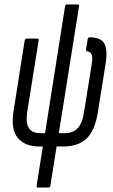

<svg xmlns="http://www.w3.org/2000/svg" viewBox="-20 -660 511 865"><path d="M151 185Q144 185 145 176L173 0H158Q91 0 59.5 -39.5Q28 -79 41 -159L91 -477Q93 -486 100 -486H149Q156 -486 154 -477L103 -158Q95 -106 110 -83Q125 -60 162 -60H183L273 -631Q275 -640 282 -640H330Q338 -640 336 -631L245 -60H271Q309 -60 330.5 -83Q352 -106 359 -158L393 -369Q398 -400 393.5 -413Q389 -426 372 -429Q367 -431 368 -439L375 -483Q377 -492 383 -492Q436 -492 451 -462Q466 -432 455 -368L421 -155Q408 -72 370 -36Q332 0 266 0H235L207 176Q206 185 199 185Z"/></svg>

Font: Sofia Sans Extra Condensed
Style: Italic
Weight: 400
Italic angle: -9°
Designer: Botio Nikoltchev, Ani Petrova
Foundry: lettersoup
Version: Version 4.101; ttfautohint (v1.8.4.7-5d5b)